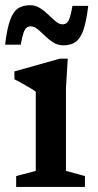

<svg xmlns="http://www.w3.org/2000/svg" viewBox="-21 -734 383 754"><path d="M245 -503.5 238 -386.5V-63L312.5 -42.5V0H42.5V-42.5L119.5 -63V-374Q114 -378.5 99.8 -387Q85.5 -395.5 68.2 -405.2Q51 -415 35.5 -423V-453.5L213.5 -503.5ZM325.5 -711Q318 -648.5 306 -615Q294 -581.5 275.2 -568.8Q256.5 -556 228 -556Q206 -556 188.2 -567.2Q170.5 -578.5 155.5 -593.2Q140.5 -608 127 -619.2Q113.5 -630.5 100 -630.5Q90.5 -630.5 83.5 -625.2Q76.5 -620 71.2 -604.5Q66 -589 60.5 -558.5H-1Q6.5 -621 18.5 -654.5Q30.5 -688 49.5 -700.8Q68.5 -713.5 96.5 -713.5Q118.5 -713.5 136.2 -702.2Q154 -691 169 -676.2Q184 -661.5 197.8 -650Q211.5 -638.5 224.5 -638.5Q234.5 -638.5 241.2 -644Q248 -649.5 253.2 -665.2Q258.5 -681 263.5 -711Z"/></svg>

Font: Newsreader 9pt Medium
Style: Regular
Weight: 500
Designer: Hugues Gentile
Foundry: Production Type
Version: Version 1.003